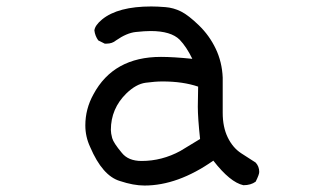

<svg xmlns="http://www.w3.org/2000/svg" viewBox="-20 -548 1040 594"><path d="M427 26Q393 26 351 12Q297 -4 259 -93Q244 -125 244 -160Q244 -211 269 -256Q331 -372 478 -372Q516 -372 575 -366Q557 -403 536 -425Q509 -452 446 -452Q428 -452 400 -449Q372 -446 339 -423Q327 -413 310 -413H304L284 -423Q274 -437 272 -454Q274 -470 296 -488Q345 -528 448 -528Q466 -528 491.5 -526Q517 -524 540 -512.5Q563 -501 595.5 -469.5Q628 -438 647.5 -397Q667 -356 669 -308V-199Q669 -155 684.5 -123Q700 -91 726 -74Q752 -57 771 -45Q782 -33 782 -16Q782 -8 771 14Q756 25 733 25Q692 16 640 -51Q530 26 427 26ZM418 -50Q481 -50 538 -81L599 -118Q592 -183 592 -218L593 -280Q546 -296 483 -296Q460 -296 430.5 -292Q401 -288 371 -259Q323 -212 323 -146Q323 -136 327 -121Q331 -106 357 -75Q377 -50 418 -50Z"/></svg>

Font: Xiaolai Mono SC
Style: Regular
Weight: 400
Monospace: yes
Designer: LXGW / Nozomi Seto
Version: Version 3.113;September 30, 2024